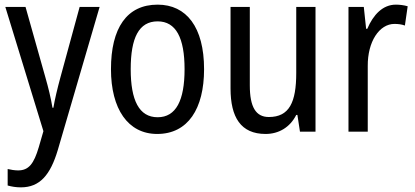

<svg xmlns="http://www.w3.org/2000/svg" viewBox="-20 -567 1787 827"><path d="M3 -537 167 -2 147 67C126 138 104 167 58 167C43 167 26 164 13 161V232C31 237 49 240 70 240C152 240 197 186 229 79L409 -537H323L240 -233C227 -185 216 -139 210 -103H206C199 -146 188 -190 176 -232L90 -537Z M859 -269C859 -450 783 -547 659 -547C526 -547 458 -446 458 -269C458 -98 531 10 657 10C790 10 859 -99 859 -269ZM543 -269C543 -404 578 -475 659 -475C738 -475 775 -404 775 -269C775 -134 738 -62 659 -62C579 -62 543 -135 543 -269Z M1339 -537H1256V-253C1256 -126 1226 -63 1138 -63C1082 -63 1056 -106 1056 -199V-537H973V-186C973 -62 1017 10 1124 10C1180 10 1229 -18 1256 -72H1261L1272 0H1339Z M1685 -547C1629 -547 1588 -504 1562 -443H1557L1547 -537H1481V0H1564V-282C1563 -388 1614 -464 1679 -464C1695 -464 1711 -462 1724 -457L1736 -540C1719 -545 1701 -547 1685 -547Z"/></svg>

Font: Noto Sans Kannada Condensed
Style: Regular
Weight: 400
Width: 3
Designer: Jelle Bosma - Monotype Design Team
Foundry: Monotype Imaging Inc.
Version: Version 2.005